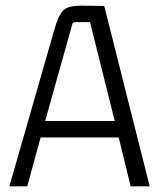

<svg xmlns="http://www.w3.org/2000/svg" viewBox="-20 -656 560 676"><path d="M507 0H440L398 -172H123L76 0H13L170 -547Q186 -604 203.5 -620.5Q221 -637 274 -636L347 -635ZM234 -569 139 -230H384L297 -578H243Q236 -578 234 -569Z"/></svg>

Font: Gemunu Libre Light
Style: Regular
Weight: 300
Designer: Puspanada Ekanayake, Sola Matas, Pathum Egodawatta, Kosala Senevirathne
Foundry: mooniak
Version: Version 1.100